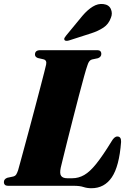

<svg xmlns="http://www.w3.org/2000/svg" viewBox="-28 -959 664 991"><path d="M353 0H16Q2 0 -3 -5.2Q-8 -10.5 -8 -19Q-8 -35 10 -41.5L40.5 -48Q51 -51 55.8 -58.5Q60.5 -66 65.5 -80.5Q68 -89.5 76.8 -121.5Q85.5 -153.5 98.2 -200.2Q111 -247 125.5 -301.2Q140 -355.5 154.2 -409.2Q168.5 -463 180.5 -509.2Q192.5 -555.5 200.5 -586.5Q208.5 -617.5 210 -625.5Q215 -648.5 196 -653L167.5 -659.5Q152.5 -665 152.5 -677.5Q152.5 -700 180 -700H471.5Q485.5 -700 490.2 -694.8Q495 -689.5 495 -681Q495 -665 477.5 -658.5L446.5 -652Q431 -648 423.5 -622.5Q417.5 -606.5 405.8 -564Q394 -521.5 379 -464.2Q364 -407 348.5 -346Q333 -285 319.2 -230.5Q305.5 -176 296.5 -138.8Q287.5 -101.5 285.5 -93.5Q279 -62.5 287.8 -50.8Q296.5 -39 319 -39H345Q377.5 -39 406.8 -55.8Q436 -72.5 469.2 -114Q502.5 -155.5 547.5 -229Q562 -254.5 577.5 -254.5Q598 -254.5 597 -226.5Q587.5 -100.5 549.2 -44Q511 12.5 444 12.5Q421.5 12.5 402.5 6.2Q383.5 0 353 0ZM397.5 -877.5Q424 -908.5 451 -925Q478 -941.5 505.5 -938Q534.5 -934.5 544.2 -912.2Q554 -890 544.5 -867.5Q533 -834.5 505.8 -816.5Q478.5 -798.5 442.5 -787L327.5 -750Q320.5 -748 313.8 -748.2Q307 -748.5 304.5 -753.5Q302 -758 305 -763.5Q308 -769 313 -775Z"/></svg>

Font: Fraunces 72pt Black
Style: Italic
Weight: 900
Italic angle: -16°
Version: Version 1.000;[b76b70a41]